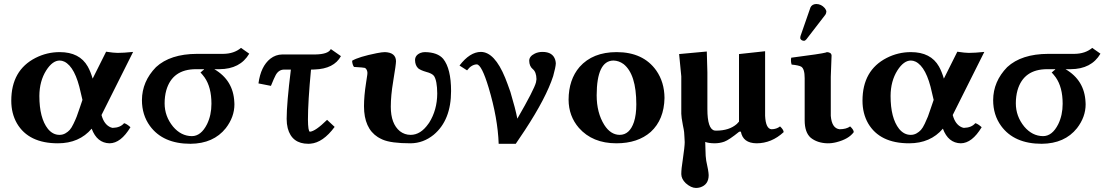

<svg xmlns="http://www.w3.org/2000/svg" viewBox="-20 -703 5516 955"><path d="M390.1 -206.1 381.8 -241.2Q354.5 -370.1 299.8 -396.5Q288.1 -401.9 276.9 -401.9Q241.2 -401.9 210 -353Q176.3 -299.8 175.8 -226.1Q175.8 -115.7 218.3 -62Q242.7 -32.2 275.9 -32.2Q292 -32.2 304.9 -39.6Q317.9 -46.9 326.9 -56.9Q335.9 -66.9 345.9 -87.9Q356 -108.9 361.6 -123.5Q367.2 -138.2 377 -167.5ZM276.9 -443.8Q376 -443.8 416.5 -372.1Q430.2 -347.7 440.9 -312L507.8 -445.8Q546.4 -439.9 564.9 -439.9Q594.2 -439.9 642.1 -444.8L484.9 -130.9Q497.6 -83 531.2 -69.3Q536.6 -67.4 540 -66.9Q578.6 -67.9 597.2 -90.3Q609.9 -87.4 628.9 -70.3Q581.1 9.3 524.9 9.8Q462.4 8.3 436 -63Q374 9.8 268.1 9.8Q122.6 9.8 64.5 -88.9Q36.1 -138.2 36.1 -202.1Q36.1 -353.5 156.7 -415Q213.4 -443.8 276.9 -443.8Z M934.1 -25.9Q980 -25.9 1009.8 -85.4Q1031.7 -130.4 1031.7 -187Q1031.7 -269 997.6 -317.9Q987.8 -331.1 977.1 -342.8Q979 -343.8 981 -345.5Q982.9 -347.2 984.9 -349.1Q986.8 -351.1 988.8 -352.5Q990.7 -354 992.4 -355Q994.1 -356 994.6 -357.4L995.1 -358.9H955.1Q837.4 -358.9 807.1 -253.9Q798.8 -223.6 798.8 -189Q798.8 -124.5 840.8 -73.2Q880.4 -26.4 934.1 -25.9ZM755.9 -369.1Q826.7 -434.6 960 -435.1H1089.8Q1144 -435.5 1178.7 -464.8L1219.7 -436Q1174.8 -359.4 1071.8 -358.9H1045.9Q1140.6 -303.7 1145.5 -194.8Q1145.5 -189 1146 -184.1Q1146 -121.1 1103 -65.4Q1042 11.2 927.7 12.2Q790.5 12.2 725.6 -76.7Q686 -131.3 686 -205.1Q686.5 -297.9 755.9 -369.1Z M1383.8 -432.1H1547.9Q1612.8 -433.1 1625.5 -459L1675.8 -423.8Q1641.1 -360.4 1544.4 -357.4Q1537.1 -357.4 1530.8 -356.9H1526.9Q1511.7 -196.3 1511.7 -108.9Q1512.2 -48.8 1521.5 -47.9Q1548.8 -49.8 1606.9 -106.9L1644.5 -71.8Q1586.4 6.8 1523.9 11.7Q1518.1 12.2 1513.7 12.2Q1431.6 12.2 1411.1 -65.4Q1405.8 -86.9 1405.8 -111.8Q1405.8 -188 1426.8 -356.9H1393.6Q1366.7 -356.9 1351.6 -330.1Q1343.3 -314.9 1327.6 -275.9L1265.6 -288.1Q1276.9 -373 1324.7 -411.1Q1351.1 -431.6 1383.8 -432.1Z M2223.6 -250Q2223.6 -105 2137.2 -32.7Q2085.4 9.3 2022.5 9.8Q1924.8 9.8 1882.8 -8.8Q1870.6 -14.2 1859.4 -21Q1790.5 -64.9 1790.5 -174.8Q1790.5 -225.6 1800.8 -291Q1802.2 -301.8 1804.7 -316.9Q1807.6 -333 1807.6 -340.8Q1806.6 -357.9 1795.4 -365.2Q1790.5 -367.2 1740.7 -370.1Q1732.4 -381.3 1731.4 -400.9Q1763.7 -420.4 1854 -438.5Q1881.3 -443.8 1894.5 -443.8Q1948.7 -441.9 1949.7 -398.9Q1949.7 -382.3 1936.5 -303.7Q1936 -299.8 1935.5 -296.9Q1923.8 -228 1923.8 -171.9Q1923.8 -87.4 1969.2 -50.3Q1992.7 -32.2 2022.5 -32.2Q2072.3 -32.2 2110.8 -87.4Q2113.3 -90.8 2114.7 -92.8Q2154.3 -155.8 2154.8 -237.8Q2154.3 -301.8 2138.7 -325.2Q2128.9 -337.9 2100.6 -345.2Q2073.2 -353 2060.5 -362.8Q2044.9 -377.4 2044.4 -403.8Q2044.4 -428.7 2071.8 -439.9Q2082.5 -443.8 2093.8 -443.8Q2156.7 -442.9 2184.6 -410.2Q2223.6 -361.3 2223.6 -250Z M2678.2 -444.8Q2729.5 -444.8 2741.7 -405.3Q2744.1 -396.5 2744.6 -388.2Q2744.1 -369.6 2731.4 -324.2Q2696.3 -216.3 2591.3 -56.2Q2570.3 -23.9 2545.4 12.2H2460.4Q2456.1 -114.3 2410.6 -266.6Q2376 -381.3 2351.6 -382.8Q2324.7 -381.8 2303.2 -353L2265.6 -377Q2316.9 -444.3 2371.6 -444.8Q2439.9 -444.8 2492.7 -315.9Q2503.9 -288.1 2518.6 -246.1Q2543.9 -161.6 2553.2 -112.8Q2637.2 -258.3 2646 -293.5Q2647.9 -302.7 2648.4 -309.1Q2647.9 -345.2 2629.4 -359.9Q2612.8 -374 2612.3 -400.9Q2612.3 -422.9 2640.1 -436.5Q2657.2 -444.8 2678.2 -444.8Z M3030.8 -401.9Q2948.2 -400.4 2947.8 -229Q2947.8 -142.1 2985.8 -81.5Q3017.1 -32.7 3062 -32.2Q3111.8 -32.2 3133.3 -96.2Q3145 -132.3 3145 -184.1Q3145 -334 3081.5 -384.3Q3058.1 -401.4 3030.8 -401.9ZM2808.1 -207Q2808.6 -307.1 2862.8 -370.1Q2928.2 -443.8 3046.9 -443.8Q3179.2 -443.8 3244.1 -352.5Q3284.7 -294.4 3285.2 -215.8Q3283.2 -107.9 3216.8 -46.9Q3152.3 9.8 3045.9 9.8Q2927.2 9.8 2859.4 -66.9Q2808.6 -125.5 2808.1 -207Z M3665 -48.3 3656.7 -47.9Q3606 -6.8 3583 1.5Q3560.1 9.8 3533.7 9.8Q3503.9 9.3 3487.8 2.9Q3488.3 14.2 3488.8 37.1Q3489.3 77.6 3492.7 96.2Q3504.4 147.9 3504.9 168Q3504.9 215.8 3462.4 229Q3452.1 231.9 3441.9 231.9Q3417.5 231.9 3390.6 208Q3369.1 187 3368.7 163.1Q3368.7 136.7 3376 91.8Q3385.7 26.4 3385.7 3.9Q3385.7 -4.4 3384.3 -22.9Q3383.3 -38.1 3382.8 -45.9Q3381.8 -56.2 3376.5 -81.1Q3368.7 -121.6 3368.7 -137.2V-323.2L3357.9 -434.1L3495.6 -446.8Q3495.6 -445.8 3498.5 -342.8V-160.2Q3498.5 -61 3534.2 -53.7Q3538.1 -53.2 3542 -53.2Q3607.4 -53.2 3645 -86.4Q3651.4 -92.8 3655.8 -98.1V-434.1L3785.6 -448.2V-127Q3788.6 -62 3817.9 -60.1Q3842.3 -60.5 3859.9 -74.2Q3877.4 -58.1 3877.9 -45.9Q3817.9 9.8 3742.7 9.8Q3675.3 8.8 3665 -48.3Z M4039.6 -683.1Q4064.5 -683.1 4082.5 -662.6Q4089.8 -653.3 4090.3 -645Q4089.4 -635.7 4085.4 -629.9L3991.2 -507.8Q3984.9 -500.5 3980.5 -500Q3966.3 -500 3960.9 -510.7Q3960.4 -512.7 3960.4 -514.2Q3960.9 -520 3961.4 -522.9L4011.2 -666Q4018.6 -682.1 4039.6 -683.1ZM4112.3 -127Q4117.2 -64.5 4156.2 -60.1Q4189.9 -60.5 4208.5 -74.2Q4226.1 -58.1 4226.6 -45.9Q4201.7 -11.2 4140.1 4.4Q4116.7 10.3 4095.2 9.8Q4044.9 8.3 4012.2 -18.1Q3982.4 -44.4 3982.4 -105V-314Q3982.4 -361.3 3964.8 -371.6Q3952.1 -378.4 3917.5 -381.8Q3912.1 -399.4 3915.5 -416Q4066.4 -435.5 4086.4 -441.4Q4090.8 -442.9 4093.3 -443.8Q4115.2 -442.4 4116.2 -426.8Q4116.2 -425.3 4112.3 -321.3Z M4624 -206.1 4615.7 -241.2Q4588.4 -370.1 4533.7 -396.5Q4522 -401.9 4510.7 -401.9Q4475.1 -401.9 4443.8 -353Q4410.2 -299.8 4409.7 -226.1Q4409.7 -115.7 4452.1 -62Q4476.6 -32.2 4509.8 -32.2Q4525.9 -32.2 4538.8 -39.6Q4551.8 -46.9 4560.8 -56.9Q4569.8 -66.9 4579.8 -87.9Q4589.8 -108.9 4595.5 -123.5Q4601.1 -138.2 4610.8 -167.5ZM4510.7 -443.8Q4609.9 -443.8 4650.4 -372.1Q4664.1 -347.7 4674.8 -312L4741.7 -445.8Q4780.3 -439.9 4798.8 -439.9Q4828.1 -439.9 4876 -444.8L4718.8 -130.9Q4731.4 -83 4765.1 -69.3Q4770.5 -67.4 4773.9 -66.9Q4812.5 -67.9 4831.1 -90.3Q4843.8 -87.4 4862.8 -70.3Q4814.9 9.3 4758.8 9.8Q4696.3 8.3 4669.9 -63Q4607.9 9.8 4502 9.8Q4356.4 9.8 4298.3 -88.9Q4270 -138.2 4270 -202.1Q4270 -353.5 4390.6 -415Q4447.3 -443.8 4510.7 -443.8Z M5168 -25.9Q5213.9 -25.9 5243.7 -85.4Q5265.6 -130.4 5265.6 -187Q5265.6 -269 5231.4 -317.9Q5221.7 -331.1 5210.9 -342.8Q5212.9 -343.8 5214.8 -345.5Q5216.8 -347.2 5218.8 -349.1Q5220.7 -351.1 5222.7 -352.5Q5224.6 -354 5226.3 -355Q5228 -356 5228.5 -357.4L5229 -358.9H5189Q5071.3 -358.9 5041 -253.9Q5032.7 -223.6 5032.7 -189Q5032.7 -124.5 5074.7 -73.2Q5114.3 -26.4 5168 -25.9ZM4989.7 -369.1Q5060.5 -434.6 5193.8 -435.1H5323.7Q5377.9 -435.5 5412.6 -464.8L5453.6 -436Q5408.7 -359.4 5305.7 -358.9H5279.8Q5374.5 -303.7 5379.4 -194.8Q5379.4 -189 5379.9 -184.1Q5379.9 -121.1 5336.9 -65.4Q5275.9 11.2 5161.6 12.2Q5024.4 12.2 4959.5 -76.7Q4919.9 -131.3 4919.9 -205.1Q4920.4 -297.9 4989.7 -369.1Z"/></svg>

Font: Linux Libertine O
Style: Bold
Weight: 700
Designer: Philipp H. Poll
Foundry: Philipp H. Poll
Version: Version 5.0.0